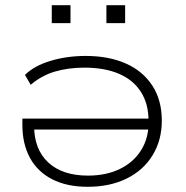

<svg xmlns="http://www.w3.org/2000/svg" viewBox="-20 -710 715 738"><path d="M317 8Q237 8 180.5 -21Q124 -50 95 -103.5Q66 -157 66 -230V-254H571V-212H88L111 -228Q111 -136 165.5 -85.5Q220 -35 318 -35Q388 -35 440.5 -60.5Q493 -86 522 -132Q551 -178 551 -238V-245Q551 -311 521.5 -357Q492 -403 437 -426.5Q382 -450 304 -450Q243 -450 191.5 -435Q140 -420 98 -384L76 -422Q111 -457 174 -476Q237 -495 309 -495Q398 -495 463.5 -466Q529 -437 565.5 -381Q602 -325 602 -246Q602 -172 567 -114Q532 -56 467.5 -24Q403 8 317 8ZM389 -621V-690H461V-621ZM179 -621V-690H251V-621Z"/></svg>

Font: Nunito Sans 10pt Expanded ExtraLight
Style: Regular
Weight: 250
Width: 7
Designer: Vernon Adams
Foundry: Vernon Adams
Version: Version 3.101;gftools[0.9.27]